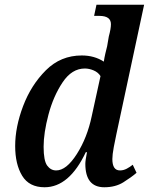

<svg xmlns="http://www.w3.org/2000/svg" viewBox="-20 -780 628 810"><path d="M168 10Q272 10 342 -138H347Q340 -103 340 -89Q340 10 420 10Q467 10 500.5 -11Q534 -32 556 -51L540 -85Q529 -76 515 -68.5Q501 -61 486 -61Q454 -61 454 -109Q454 -127 460 -159.5Q466 -192 471 -214L588 -760H387L377 -713H399Q448 -713 448 -678Q448 -659 439 -626L432 -585Q429 -574 424.5 -554.5Q420 -535 418 -520Q378 -546 325 -546Q236 -546 173.5 -483.5Q111 -421 77.5 -332.5Q44 -244 44 -164Q44 -87 73.5 -38.5Q103 10 168 10ZM217 -61Q194 -61 179 -81.5Q164 -102 164 -161Q164 -219 184.5 -296.5Q205 -374 244 -432.5Q283 -491 338 -491Q356 -491 375 -483Q394 -475 404 -459L367 -290Q348 -199 304 -130Q260 -61 217 -61Z"/></svg>

Font: Noto Serif SemiCondensed Semi
Style: Italic
Weight: 600
Width: 4
Italic angle: -12°
Designer: Monotype Design Team
Foundry: Monotype Imaging Inc.
Version: Version 1.901